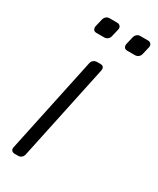

<svg xmlns="http://www.w3.org/2000/svg" viewBox="-184 -768 682 827"><g transform="rotate(30 157.0 -355.0)"><path d="M41 0Q31 0 26 -6Q21 -12 23 -22L124 -498Q126 -508 133.5 -514Q141 -520 151 -520H168Q178 -520 182.5 -514Q187 -508 185 -498L84 -22Q82 -12 75 -6Q68 0 58 0ZM239 -627Q229 -627 224.5 -633Q220 -639 221 -649L230 -687Q232 -697 239 -703.5Q246 -710 256 -710H294Q304 -710 309.5 -703.5Q315 -697 313 -687L304 -649Q302 -639 294.5 -633Q287 -627 277 -627ZM86 -627Q76 -627 71.5 -633Q67 -639 68 -649L77 -687Q79 -697 86 -703.5Q93 -710 103 -710H141Q151 -710 156.5 -703.5Q162 -697 160 -687L151 -649Q149 -639 141.5 -633Q134 -627 124 -627Z"/></g></svg>

Font: Rubik Light Light
Style: Italic
Weight: 300
Italic angle: -12°
Version: Version 2.104